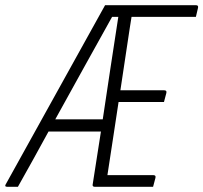

<svg xmlns="http://www.w3.org/2000/svg" viewBox="-76 -720 783 740"><path d="M-7 0H-48Q-61 0 -52 -13L329 -700H679Q690 -700 687 -689Q685 -679 683 -672Q681 -665 679 -655H431Q429 -644 427.5 -633Q426 -622 424 -611Q415 -551 406 -491.5Q397 -432 388 -372H557Q568 -372 565 -361Q563 -353 560.5 -344Q558 -335 556 -327H381Q370 -256 359.5 -185.5Q349 -115 338 -45H515Q526 -45 523 -34Q521 -26 518.5 -17Q516 -8 514 0H290Q280 0 281 -8Q289 -59 297 -110.5Q305 -162 313 -213H111Q82 -160 52.5 -106.5Q23 -53 -7 0ZM356 -655Q301 -557 246.5 -458Q192 -359 137 -260H320Q335 -360 350 -459.5Q365 -559 380 -655Z"/></svg>

Font: Recursive Mn Lnr St Lt
Style: Italic
Weight: 300
Italic angle: -15°
Monospace: yes
Version: Version 1.079;hotconv 1.0.112;makeotfexe 2.5.65598; ttfautoh